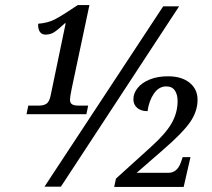

<svg xmlns="http://www.w3.org/2000/svg" viewBox="-20 -739 838 760"><path d="M92 -321H134Q153 -321 164 -328.5Q175 -336 180 -359L240 -647H237Q208 -620 193.5 -611Q179 -602 160 -602Q145 -602 137.5 -613.5Q130 -625 131 -645Q169 -648 196.5 -662Q224 -676 288 -719H334L264 -389Q257 -354 257 -345Q257 -331 265.5 -326Q274 -321 290 -321H329L322 -287H85ZM626 -714H689L221 0H156ZM439 -32 577 -157Q636 -210 659.5 -251.5Q683 -293 683 -339Q683 -365 672 -381Q661 -397 638 -397Q609 -397 589.5 -369Q570 -341 564 -299Q538 -299 523 -312Q508 -325 508 -346Q508 -370 525 -391Q542 -412 573 -424.5Q604 -437 645 -437Q699 -437 730.5 -411.5Q762 -386 762 -344Q762 -299 733.5 -257Q705 -215 629 -149L521 -55H647Q681 -55 696 -96L703 -117H734L707 1H432Z"/></svg>

Font: Noto Serif Narrow
Style: Italic
Weight: 400
Width: 4
Italic angle: -12°
Designer: Monotype Design Team
Foundry: Monotype Imaging Inc.
Version: Version 1.001